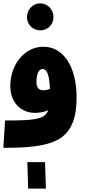

<svg xmlns="http://www.w3.org/2000/svg" viewBox="-20 -871 509 1138"><path d="M219 -691C263 -691 297 -726 297 -769C297 -814 263 -851 219 -851C174 -851 140 -814 140 -769C140 -726 174 -691 219 -691ZM0 5C118 5 247 1 328 -46C404 -90 434 -173 434 -293C434 -480 353 -594 238 -594C121 -594 41 -483 41 -362C41 -259 108 -202 187 -202C218 -202 244 -208 266 -218C259 -199 247 -186 229 -177C184 -156 86 -157 10 -157ZM196 -384C196 -431 209 -462 233 -462C257 -462 273 -429 276 -344C261 -338 248 -336 235 -336C211 -336 196 -352 196 -384ZM147 247H252L247 90H142Z"/></svg>

Font: Noto Sans Arabic ExtCond Blk
Style: Regular
Weight: 900
Width: 2
Designer: Monotype Design Team, Nadine Chahine, Nizar Qandah and Khaled Hosny
Foundry: Monotype Imaging Inc.
Version: Version 2.012